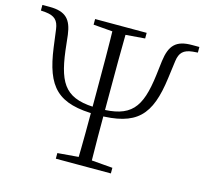

<svg xmlns="http://www.w3.org/2000/svg" viewBox="-110 -840 1019 957"><g transform="rotate(15 399.0 -361.5)"><path d="M399 -264C604 -264 668 -335 694 -533L706 -624C712 -668 731 -687 778 -692L804 -694V-723H766C684 -723 653 -690 642 -607L633 -532C611 -357 565 -297 399 -297C232 -297 186 -357 164 -532L155 -612C145 -688 116 -723 31 -723H-6V-694L19 -692C66 -687 85 -668 91 -624L103 -533C130 -335 194 -264 399 -264ZM364 0H433C431 -110 431 -209 431 -320V-377C431 -489 431 -614 433 -723H364C367 -613 367 -488 367 -377V-320C367 -207 367 -110 364 0ZM257 0H541V-29L407 -40H389L257 -29ZM266 -694 389 -684H407L532 -694V-723H266Z"/></g></svg>

Font: Source Han Serif CN VF
Style: Regular
Weight: 250
Designer: Ryoko NISHIZUKA 西塚涼子 (kana & ideographs); Frank Grießhammer (Latin, Greek & Cyrillic); Wenlong ZHANG 张文龙 (bopomofo); San
Foundry: Adobe
Version: Version 2.002;hotconv 1.1.0;makeotfexe 2.6.0